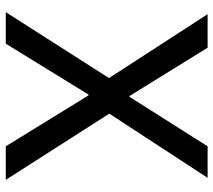

<svg xmlns="http://www.w3.org/2000/svg" viewBox="-57 -681 738 664"><g transform="rotate(90 312.0 -349.0)"><path d="M602 0H486L310 -286H307L131 0H22L250 -357L29 -698H145L312 -428H315L486 -698H595L373 -358Z"/></g></svg>

Font: IBM Plex Sans Text
Style: Regular
Weight: 450
Designer: Mike Abbink, Paul van der Laan, Pieter van Rosmalen
Foundry: Bold Monday
Version: Version 3.005